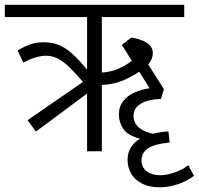

<svg xmlns="http://www.w3.org/2000/svg" viewBox="-26 -629 827 799"><path d="M781.2 102.5Q752.9 124.5 714.8 137.5Q676.8 150.4 638.2 150.4Q596.2 150.4 566.2 135.5Q536.1 120.6 520.5 94.7Q504.9 68.8 504.9 36.1Q504.9 -20.5 556.6 -51.8Q505.4 -65.4 487.1 -92.5Q468.8 -119.6 468.8 -153.8Q468.8 -185.5 487.1 -208.5Q505.4 -231.4 534.4 -244.4Q563.5 -257.3 596.7 -261.7L553.2 -330.6Q515.6 -305.2 478.3 -291.3Q440.9 -277.3 397.9 -275.4V0.5H336.4V-239.7L123.5 -81.5L88.9 -128.9L319.3 -288.1Q285.6 -327.1 262 -350.1Q238.3 -373 214.8 -385Q191.4 -397 165.5 -397Q125.5 -397 70.8 -368.7L47.4 -418.9Q74.2 -435.1 99.4 -444.1Q124.5 -453.1 154.8 -453.1Q187 -453.1 213.1 -444.1Q239.3 -435.1 268.8 -410.4Q298.3 -385.7 336.4 -338.9V-558.1H-5.9V-608.9H740.7V-558.1H397.9V-327.1Q464.8 -331.1 522.5 -376L481 -442.4L521 -472.7Q609.9 -457.5 609.9 -408.7Q609.9 -382.8 590.8 -360.8L656.2 -257.8L643.6 -217.3Q590.3 -215.8 560.1 -197.5Q529.8 -179.2 529.8 -147Q529.8 -90.8 609.9 -72.3Q639.2 -80.1 674.8 -82L680.2 -36.1Q617.7 -29.8 590.3 -12Q563 5.9 563 38.6Q563 67.4 584.2 83.7Q605.5 100.1 639.2 100.1Q668 100.1 700.4 88.9Q732.9 77.6 757.3 58.6Z"/></svg>

Font: Varta
Style: Light
Weight: 300
Designer: Joana Correia, Viktoriya Grabowska, Eben Sorkin
Foundry: Sorkin Type
Version: Version 1.002; ttfautohint (v1.3) -l 8 -r 24 -G 200 -x 12 -H